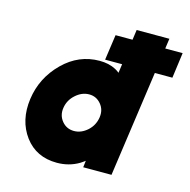

<svg xmlns="http://www.w3.org/2000/svg" viewBox="-105 -803 910 918"><g transform="rotate(15 350.5 -344.0)"><path d="M321 -344Q285 -344 254 -316Q224 -289 218 -250Q212 -212 235 -184Q258 -156 295 -156Q331 -156 362 -184Q377 -198 385.5 -214.5Q394 -231 397 -250Q400 -270 395.5 -286.5Q391 -303 380 -316Q357 -344 321 -344ZM328 -512Q374 -512 408 -494Q414 -491 419 -487.5Q424 -484 429 -480L460 -700H622L523 0H383L387 -33Q382 -29 376 -25Q370 -21 364 -17Q315 12 255 12Q153 12 96 -64Q39 -141 54 -250Q69 -358 148 -436Q225 -512 328 -512ZM684 -524H351L369 -650H701Z"/></g></svg>

Font: Unageo
Style: Black-Italic
Weight: 900
Designer: Richard Sepsi
Foundry: Richard Sepsi
Version: Version 2.000